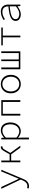

<svg xmlns="http://www.w3.org/2000/svg" viewBox="2024 -2556 751 4840"><g transform="rotate(-90 2400.0 -136.5)"><path d="M125 219Q110 219 94 216.5Q78 214 67 209L79 170Q88 173 100.5 175.5Q113 178 126 178Q182 178 218 142Q254 106 276 51L293 9L60 -480H106L246 -178Q260 -148 277.5 -111.5Q295 -75 312 -43H316Q330 -75 344.5 -111Q359 -147 372 -178L497 -480H540L314 60Q303 90 286.5 119Q270 148 247 170Q224 192 193.5 205.5Q163 219 125 219Z M729 0V-480H773V-270H930L997 -388Q1015 -419 1028.5 -439Q1042 -459 1055 -471Q1068 -483 1080.5 -487.5Q1093 -492 1109 -492Q1123 -492 1133 -488L1123 -445Q1118 -447 1115.5 -447Q1113 -447 1107 -447Q1098 -447 1090 -444Q1082 -441 1074 -432.5Q1066 -424 1056 -409Q1046 -394 1033 -371L965 -252L1147 0H1097L930 -231H773V0Z M1305 217V-480H1343L1348 -411H1350Q1386 -446 1434 -469Q1482 -492 1529 -492Q1631 -492 1682 -425.5Q1733 -359 1733 -247Q1733 -186 1714.5 -138Q1696 -90 1665.5 -56.5Q1635 -23 1594 -5.5Q1553 12 1508 12Q1473 12 1429 -6Q1385 -24 1349 -56H1347L1350 42V217ZM1506 -27Q1545 -27 1578 -43Q1611 -59 1635 -88Q1659 -117 1672.5 -157.5Q1686 -198 1686 -247Q1686 -291 1677 -329Q1668 -367 1648.5 -394.5Q1629 -422 1597.5 -437.5Q1566 -453 1522 -453Q1484 -453 1439.5 -431.5Q1395 -410 1350 -365V-98Q1392 -60 1434.5 -43.5Q1477 -27 1506 -27Z M1905 0V-480H2295V0H2250V-442H1950V0Z M2700 12Q2653 12 2610.5 -5Q2568 -22 2536 -54Q2504 -86 2485.5 -132.5Q2467 -179 2467 -239Q2467 -299 2485.5 -346.5Q2504 -394 2536 -426Q2568 -458 2610.5 -475Q2653 -492 2700 -492Q2747 -492 2789.5 -475Q2832 -458 2864 -426Q2896 -394 2914.5 -346.5Q2933 -299 2933 -239Q2933 -179 2914.5 -132.5Q2896 -86 2864 -54Q2832 -22 2789.5 -5Q2747 12 2700 12ZM2700 -27Q2740 -27 2774.5 -42.5Q2809 -58 2833.5 -86Q2858 -114 2872 -153Q2886 -192 2886 -239Q2886 -287 2872 -326Q2858 -365 2833.5 -393.5Q2809 -422 2774.5 -437.5Q2740 -453 2700 -453Q2659 -453 2625 -437.5Q2591 -422 2566.5 -393.5Q2542 -365 2528 -326Q2514 -287 2514 -239Q2514 -192 2528 -153Q2542 -114 2566.5 -86Q2591 -58 2625 -42.5Q2659 -27 2700 -27Z M3074 0V-480H3118V-39H3279V-480H3321V-39H3482V-480H3526V0Z M3878 0V-442H3676V-480H4125V-442H3922V0Z M4459 12Q4427 12 4396.5 4Q4366 -4 4343 -20Q4320 -36 4306 -61Q4292 -86 4292 -120Q4292 -160 4313 -190Q4334 -220 4378.5 -242Q4423 -264 4492.5 -278Q4562 -292 4660 -301Q4660 -331 4653 -358.5Q4646 -386 4629.5 -407Q4613 -428 4585.5 -440.5Q4558 -453 4517 -453Q4490 -453 4464 -447Q4438 -441 4414 -431Q4390 -421 4370 -409.5Q4350 -398 4335 -388L4315 -421Q4329 -431 4351.5 -443.5Q4374 -456 4401 -466.5Q4428 -477 4459 -484.5Q4490 -492 4522 -492Q4570 -492 4604.5 -477.5Q4639 -463 4661 -438Q4683 -413 4693.5 -379.5Q4704 -346 4704 -307V0H4667L4662 -72H4660Q4618 -39 4565.5 -13.5Q4513 12 4459 12ZM4467 -26Q4558 -26 4660 -113V-267Q4568 -259 4506.5 -246Q4445 -233 4407 -215Q4369 -197 4353 -174Q4337 -151 4337 -122Q4337 -96 4348 -78Q4359 -60 4377.5 -48.5Q4396 -37 4419.5 -31.5Q4443 -26 4467 -26Z"/></g></svg>

Font: Source Code Pro Light
Style: Regular
Weight: 300
Monospace: yes
Designer: Paul D. Hunt, Teo Tuominen
Foundry: Adobe Systems Incorporated
Version: Version 2.030;PS 1.000;hotconv 16.6.51;makeotf.lib2.5.65220